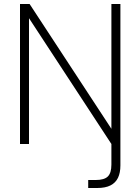

<svg xmlns="http://www.w3.org/2000/svg" viewBox="-20 -720 701 960"><path d="M80 0V-700H128L537 -76V-700H582V107Q582 144 570 169Q558 194 532.5 207Q507 220 466 220H421V180H459Q501 180 519 162.5Q537 145 537 103V0L125 -629V0Z"/></svg>

Font: DM Sans 11pt ExtraLight
Style: Regular
Weight: 250
Version: Version 4.004;gftools[0.9.30]